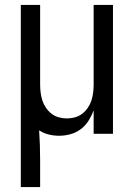

<svg xmlns="http://www.w3.org/2000/svg" viewBox="-20 -540 540 775"><path d="M64 215V-520H142V-200Q142 -183 144 -166.5Q146 -150 151 -134.5Q156 -119 165.5 -105Q175 -91 188 -81Q201 -71 217 -66.5Q233 -62 250 -62Q267 -62 283 -66.5Q299 -71 312 -81Q325 -91 334.5 -105Q344 -119 349 -134.5Q354 -150 356 -166.5Q358 -183 358 -200V-520H436V0H358V-95Q350 -73 337.5 -53Q325 -33 306.5 -19Q288 -5 265 1.5Q242 8 219 8Q198 8 177 3Q156 -2 138 -14Q140 16 141 46.5Q142 77 142 107V215Z"/></svg>

Font: Huly
Style: Regular
Weight: 400
Designer: Belleve Invis
Foundry: Belleve Invis
Version: Version 33.2.5; ttfautohint (v1.8.4)